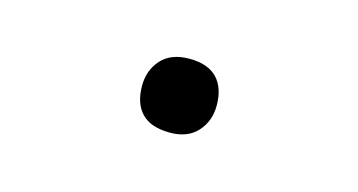

<svg xmlns="http://www.w3.org/2000/svg" viewBox="-31 -165 468 251"><g transform="rotate(15 203.5 -40.0)"><path d="M204 10Q178 10 165.5 -3Q153 -16 153 -40Q153 -61 166 -75.5Q179 -90 204 -90Q229 -90 241.5 -77Q254 -64 254 -40Q254 -19 241 -4.5Q228 10 204 10Z"/></g></svg>

Font: Lexend Giga ExtraLight
Style: Regular
Weight: 250
Version: Version 1.007